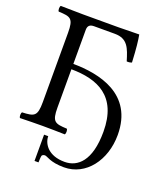

<svg xmlns="http://www.w3.org/2000/svg" viewBox="-152 -749 896 1044"><g transform="rotate(20 296.5 -226.5)"><path d="M549 -93C549 -331 340 -373 190 -374V-571C190 -595 202 -605 226 -605H346C421 -605 437 -555 458 -486C468 -485 477 -486 487 -490C483 -574 478 -613 472 -647C433 -646 352 -645 352 -645H147C147 -645 68 -646 18 -647C12 -641 12 -620 18 -614C88 -611 105 -606 105 -523V-122C105 -39 88 -34 18 -31C12 -25 12 -4 18 2C57 1 110 0 148 0C186 0 237 1 277 2C283 -4 283 -25 277 -31C207 -34 190 -39 190 -122V-343C341 -342 470 -290 470 -83C470 86 402 143 327 143C279 143 248 129 227 110C209 93 196 69 196 42H172V194H195C195 189 196 160 198 155C199 152 205 146 215 146C230 146 252 172 334 172C460 172 549 54 549 -93Z"/></g></svg>

Font: Libertinus Serif
Style: Regular
Weight: 400
Designer: Philipp H. Poll, Khaled Hosny
Foundry: Caleb Maclennan
Version: Version 7.050;RELEASE